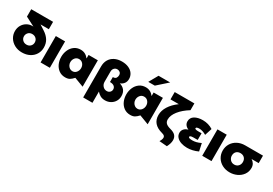

<svg xmlns="http://www.w3.org/2000/svg" viewBox="52 -2041 4852 3407"><g transform="rotate(30 2478.5 -337.5)"><path d="M437 -254Q437 -210 406.5 -179Q376 -148 327 -148Q278 -148 246.5 -179.5Q215 -211 215 -256Q215 -298 244.5 -330.5Q274 -363 324 -363Q373 -363 405 -332.5Q437 -302 437 -254ZM535 -584V-735H87V-584L275 -487Q267 -488 252 -488Q195 -488 144 -459Q93 -430 61.5 -377Q30 -324 30 -254Q30 -182 67.5 -121Q105 -60 172 -23.5Q239 13 325 13Q412 13 479.5 -22Q547 -57 584.5 -118.5Q622 -180 622 -256Q622 -342 582 -406Q542 -470 464 -520L365 -584Z M893 -541H703V0H893Z M1267 -394Q1316 -394 1346.5 -358Q1377 -322 1377 -272Q1377 -222 1346.5 -184.5Q1316 -147 1267 -147Q1236 -147 1211 -164.5Q1186 -182 1171.5 -210Q1157 -238 1157 -269Q1157 -320 1187.5 -357Q1218 -394 1267 -394ZM1564 -541H1374V-469Q1341 -511 1301 -532Q1261 -553 1210 -553Q1135 -553 1080.5 -513Q1026 -473 998 -408.5Q970 -344 970 -270Q970 -197 998 -132.5Q1026 -68 1080.5 -28Q1135 12 1210 12Q1265 12 1299 -7.5Q1333 -27 1374 -72L1564 0Z M1972 -147Q2010 -147 2034.5 -171Q2059 -195 2059 -229Q2059 -267 2030.5 -291Q2002 -315 1943 -315V-416Q1990 -416 2007 -441.5Q2024 -467 2024 -499Q2024 -537 2000.5 -556.5Q1977 -576 1945 -576Q1909 -576 1883.5 -550Q1858 -524 1858 -479V-270Q1858 -220 1890.5 -183.5Q1923 -147 1972 -147ZM2027 12Q1970 12 1929.5 -10.5Q1889 -33 1858 -70V160H1668V-477Q1668 -555 1702 -613.5Q1736 -672 1799.5 -704.5Q1863 -737 1948 -737Q2028 -737 2087.5 -710Q2147 -683 2178.5 -635.5Q2210 -588 2210 -530Q2210 -475 2182 -437.5Q2154 -400 2106 -382Q2171 -363 2208 -317.5Q2245 -272 2245 -199Q2245 -138 2215.5 -90Q2186 -42 2136 -15Q2086 12 2027 12Z M2600 -394Q2649 -394 2679.5 -358Q2710 -322 2710 -272Q2710 -222 2679.5 -184.5Q2649 -147 2600 -147Q2569 -147 2544 -164.5Q2519 -182 2504.5 -210Q2490 -238 2490 -269Q2490 -320 2520.5 -357Q2551 -394 2600 -394ZM2897 -541H2707V-469Q2674 -511 2634 -532Q2594 -553 2543 -553Q2468 -553 2413.5 -513Q2359 -473 2331 -408.5Q2303 -344 2303 -270Q2303 -197 2331 -132.5Q2359 -68 2413.5 -28Q2468 12 2543 12Q2598 12 2632 -7.5Q2666 -27 2707 -72L2897 0ZM2530 -657H2664L2872 -842H2634Z M3162 -253Q3162 -205 3191 -176.5Q3220 -148 3284 -131Q3362 -111 3395.5 -74Q3429 -37 3429 21Q3429 57 3418 92Q3407 127 3387 167L3228 154Q3260 103 3260 67Q3260 46 3245.5 31Q3231 16 3195 7Q2980 -49 2980 -239Q2980 -330 3035.5 -418.5Q3091 -507 3197 -585H3027V-735H3430V-596Q3304 -518 3233 -427.5Q3162 -337 3162 -253Z M3725 -148Q3764 -148 3803 -157.5Q3842 -167 3896 -192L3929 -38Q3877 -13 3820 0Q3763 13 3709 13Q3643 13 3586 -6Q3529 -25 3494.5 -62.5Q3460 -100 3460 -152Q3460 -198 3489 -231Q3518 -264 3572 -279Q3529 -296 3505.5 -327Q3482 -358 3482 -399Q3482 -475 3547 -514Q3612 -553 3712 -553Q3827 -553 3921 -493L3874 -347Q3799 -392 3730 -392Q3703 -392 3685 -385Q3667 -378 3667 -366Q3667 -350 3687.5 -345Q3708 -340 3744 -340H3805V-203H3720Q3645 -203 3645 -175Q3645 -148 3725 -148Z M4205 -541H4015V0H4205Z M4881 -248Q4881 -170 4838.5 -110.5Q4796 -51 4727 -19Q4658 13 4581 13Q4495 13 4427 -23.5Q4359 -60 4321 -123.5Q4283 -187 4283 -264Q4283 -342 4321 -405Q4359 -468 4427.5 -504.5Q4496 -541 4583 -541H4948V-388H4802Q4838 -366 4859.5 -331Q4881 -296 4881 -248ZM4696 -264Q4696 -316 4664.5 -348Q4633 -380 4581 -380Q4529 -380 4498.5 -349Q4468 -318 4468 -266Q4468 -219 4500 -183.5Q4532 -148 4583 -148Q4633 -148 4664.5 -181Q4696 -214 4696 -264Z"/></g></svg>

Font: Geom Black
Style: Bold
Weight: 900
Version: Version 1.102